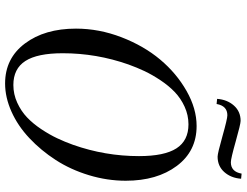

<svg xmlns="http://www.w3.org/2000/svg" viewBox="-127 -819 964 750"><g transform="rotate(90 355.0 -444.0)"><path d="M465.8 -698.2Q429.7 -698.2 396.7 -683.1Q363.8 -668 339.4 -644.5Q314.9 -621.1 293.5 -588.9Q272 -556.6 257.8 -526.6Q243.7 -496.6 231.9 -463.9Q188 -338.9 188 -207Q188 -107.9 218.3 -61Q248.5 -14.2 312 -14.2Q348.1 -14.2 381.1 -29.3Q414.1 -44.4 438.5 -67.6Q462.9 -90.8 484.4 -123Q505.9 -155.3 520 -185.3Q534.2 -215.3 545.9 -248Q589.8 -373 589.8 -504.9Q589.8 -604 559.6 -651.1Q529.3 -698.2 465.8 -698.2ZM472.2 -730Q570.3 -730 628.2 -652.6Q686 -575.2 686 -453.1Q686 -380.9 664.3 -309.3Q642.6 -237.8 605 -179.7Q567.4 -121.6 519.5 -76.7Q471.7 -31.7 416 -6.8Q360.4 18.1 306.2 18.1Q208 18.1 149.9 -59.3Q91.8 -136.7 91.8 -258.8Q91.8 -349.1 125.5 -436.5Q159.2 -523.9 212.6 -587.6Q266.1 -651.4 335.2 -690.7Q404.3 -730 472.2 -730ZM386.2 -808.1 366.2 -810.1Q369.1 -849.6 392.3 -875.7Q415.5 -901.9 452.1 -901.9Q464.8 -901.9 532.2 -882.8Q599.6 -863.8 613.8 -863.8Q650.9 -863.8 658.2 -905.8L678.2 -903.8Q675.3 -864.3 652.1 -838.1Q628.9 -812 591.8 -812Q579.1 -812 511.7 -831.1Q444.3 -850.1 430.2 -850.1Q393.6 -850.1 386.2 -808.1Z"/></g></svg>

Font: Flanker Steampunk
Style: Italic
Weight: 400
Italic angle: -12°
Designer: Alexey Kryukov, Leonardo Di Lena
Foundry: Alexey Kryukov, Leonardo Di Lena
Version: 1.210